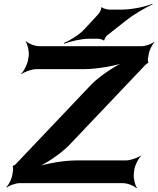

<svg xmlns="http://www.w3.org/2000/svg" viewBox="-20 -951 822 997"><path d="M338 -196 735 -614C737 -617 747 -624 749 -624L751 -628C749 -628 747 -639 748 -643L752 -669C755 -689 770 -720 782 -731L780 -733C768 -723 735 -711 715 -711H185C161 -711 126 -725 115 -737L113 -735C123 -722 132 -685 129 -661L126 -642C123 -618 104 -581 90 -568L92 -566C107 -578 145 -592 169 -592H415C486 -592 584 -610 635 -629L633 -633C584 -613 502 -560 456 -514L62 -99C60 -96 48 -89 46 -89V-85C48 -85 48 -73 48 -70L44 -43C41 -23 26 9 13 20L15 23C28 12 62 0 82 0H618C642 0 677 14 688 26L691 24C681 11 672 -26 675 -50L677 -68C680 -92 699 -129 713 -142L712 -144C697 -132 658 -118 634 -118H378C308 -118 210 -100 161 -81L162 -77C213 -97 292 -150 338 -196ZM491 -878 417 -798C391 -770 342 -740 312 -728L314 -724C344 -736 402 -750 444 -750H488C496 -750 516 -745 517 -741L522 -742C521 -747 530 -762 536 -767L634 -844C678 -879 738 -913 772 -928L771 -931C737 -917 667 -901 609 -901H547C537 -901 513 -908 509 -913L505 -912C508 -906 498 -885 491 -878Z"/></svg>

Font: Asimov
Style: EdgeWideIt
Weight: 500
Designer: Google
Version: Version 2.000980: 2014